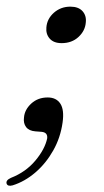

<svg xmlns="http://www.w3.org/2000/svg" viewBox="-57 -406 320 592"><path d="M52 -1Q32.5 -2.5 23.5 -14.2Q14.5 -26 17 -44Q19 -68 39.5 -86.8Q60 -105.5 90 -105.5Q116.5 -105.5 129 -86.5Q141.5 -67.5 136 -28.5Q129.5 18.5 107 58.2Q84.5 98 51.8 126Q19 154 -18 165.5Q-33 169.5 -36.5 160.5Q-40 150 -23.5 142.5Q22.5 124.5 52 89.2Q81.5 54 88.5 20.5Q90.5 2.5 71.5 0.5ZM133 -273Q108.5 -273 96.2 -287Q84 -301 86 -321.5Q88 -348 109.2 -366.8Q130.5 -385.5 160 -385.5Q185 -385.5 197.5 -371.5Q210 -357.5 207.5 -336.5Q205.5 -311 185 -292Q164.5 -273 133 -273Z"/></svg>

Font: Fraunces 144pt Soft
Style: Italic
Weight: 400
Italic angle: -16°
Version: Version 1.000;[b76b70a41]